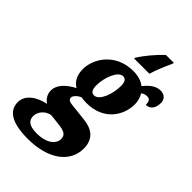

<svg xmlns="http://www.w3.org/2000/svg" viewBox="-359 -878 1230 1230"><g transform="rotate(45 255.5 -263.0)"><path d="M261 -616 258 -606H397C411 -654 434 -707 455 -753L459 -766H387C337 -720 288 -659 261 -616ZM141 240C325 240 439 155 439 30C439 -53 389 -94 307 -102L198 -114C170 -117 149 -121 149 -143C149 -157 167 -179 196 -192C209 -189 229 -188 245 -188C400 -188 470 -301 470 -402C470 -430 461 -460 448 -480C462 -490 472 -494 489 -494C513 -494 522 -480 521 -449C569 -449 582 -492 582 -526C582 -556 563 -581 524 -581C480 -581 447 -551 417 -514C391 -536 353 -546 312 -546C153 -546 74 -421 74 -326C74 -272 95 -232 132 -211C67 -178 26 -133 26 -85C26 -46 48 -20 70 -6C-1 8 -71 50 -71 118C-71 190 -15 240 141 240ZM244 -257C221 -257 209 -273 209 -313C209 -384 244 -476 289 -476C312 -476 324 -459 324 -422C324 -349 291 -257 244 -257ZM154 175C79 175 62 144 62 112C62 71 96 34 139 26L210 34C272 40 293 55 293 89C293 134 248 175 154 175Z"/></g></svg>

Font: Noto Serif Condensed Black
Style: Italic
Weight: 900
Width: 3
Italic angle: -12°
Designer: Monotype Design Team
Foundry: Monotype Imaging Inc.
Version: Version 2.013